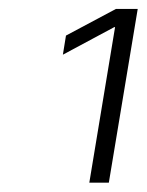

<svg xmlns="http://www.w3.org/2000/svg" viewBox="-20 -838 323 422"><path d="M282.7 -818.4 219.2 -436.5H176.3L232.9 -778.3H231L118.2 -717.8L125 -759.8L234.9 -818.4Z"/></svg>

Font: Inter 24pt ExtraLight
Style: Italic
Weight: 250
Italic angle: -9.3988°
Version: Version 4.001;git-66647c0bb